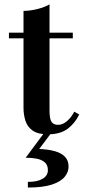

<svg xmlns="http://www.w3.org/2000/svg" viewBox="-20 -610 394 882"><path d="M200 7Q154.5 7 130.2 -10Q106 -27 97 -54.8Q88 -82.5 88 -114.5V-560Q117.5 -560 151.8 -568.5Q186 -577 207.5 -590V-102Q207.5 -64.5 216.5 -50.5Q225.5 -36.5 247 -36.5Q268 -36.5 288 -53.8Q308 -71 321 -97L344 -84Q324 -43 290.2 -18Q256.5 7 200 7ZM21 -434V-460H314.5V-434ZM108 251.5V225.5Q152.5 225.5 176.2 211Q200 196.5 200 172Q200 148.5 186 136Q172 123.5 149 119Q126 114.5 98 114.5L186 -4H219L160 74.5Q202 76 232 84.5Q262 93 278.5 110.2Q295 127.5 295 155.5Q295 180.5 277 202.5Q259 224.5 218 238Q177 251.5 108 251.5Z"/></svg>

Font: Bodoni Moda SC 9pt SemiBold
Style: Regular
Weight: 600
Designer: Owen Earl
Foundry: indestructible type
Version: Version 2.005